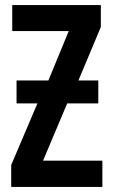

<svg xmlns="http://www.w3.org/2000/svg" viewBox="-20 -734 443 754"><path d="M45 -418H170L250 -612H28V-714H376V-628L288 -418H366V-328H244L149 -103H382V0H24V-86L127 -328H45Z"/></svg>

Font: Noto Sans ExtraCondensed SemiBold
Style: Regular
Weight: 600
Width: 2
Designer: Monotype Design Team
Foundry: Monotype Imaging Inc.
Version: Version 2.013; ttfautohint (v1.8.4.7-5d5b)